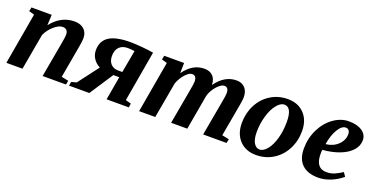

<svg xmlns="http://www.w3.org/2000/svg" viewBox="-24 -958 2828 1454"><g transform="rotate(20 1390.0 -230.5)"><path d="M373 -354Q373 -401.4 328.6 -401.4Q297.9 -401.4 259.3 -367.2Q220.7 -333 202.1 -290L150.4 0H20.5L92.8 -414.6L49.3 -426.8L55.7 -459H218.8L214.8 -373.5Q290.5 -471.2 400.4 -471.2Q448.7 -471.2 477.1 -445.3Q505.4 -419.4 505.4 -372.6Q505.4 -347.2 493.2 -283.2L450.7 -43.9L507.3 -32.2L501 0H312.5L362.3 -277.8Q373 -334.5 373 -354Z M624.5 -321.8Q624.5 -397 679.7 -432.9Q734.9 -468.8 852.5 -468.8Q885.7 -468.8 942.9 -463.9Q1000 -459 1038.1 -452.1L967.3 -43.9L1011.7 -32.2L1007.3 0H828.1L861.3 -189.9H813.5L689 0H525.4L531.2 -31.7L572.3 -43L697.8 -208.5Q663.6 -225.6 644 -255.9Q624.5 -286.1 624.5 -321.8ZM753.9 -323.2Q753.9 -282.2 776.1 -258.5Q798.3 -234.9 834.5 -234.9H869.1L902.3 -415.5Q862.8 -419.9 847.2 -419.9Q803.2 -419.9 778.6 -395Q753.9 -370.1 753.9 -323.2Z M1667 -354Q1667 -401.4 1631.8 -401.4Q1614.7 -401.4 1591.6 -381.8Q1568.4 -362.3 1550 -332Q1531.7 -301.8 1526.9 -274.9L1478.5 0H1348.1L1397.9 -277.8Q1408.7 -334.5 1408.7 -354Q1408.7 -401.4 1372.6 -401.4Q1349.1 -401.4 1319.3 -368.9Q1289.6 -336.4 1272 -290L1220.2 0H1090.3L1162.6 -414.6L1119.1 -426.8L1125.5 -459H1285.6L1284.2 -377Q1319.3 -424.8 1358.9 -448Q1398.4 -471.2 1447.3 -471.2Q1490.7 -471.2 1515.4 -445.6Q1540 -419.9 1540.5 -374.5Q1609.4 -471.2 1705.6 -471.2Q1748.5 -471.2 1773.9 -444.1Q1799.3 -417 1799.3 -368.2Q1799.3 -350.1 1791 -303.7L1744.6 -43.9L1801.3 -32.2L1794.9 0H1606.4L1656.2 -277.8Q1667 -334.5 1667 -354Z M2169.4 -305.2Q2169.4 -422.9 2108.4 -422.9Q2077.6 -422.9 2047.6 -385.7Q2017.6 -348.6 1999.3 -286.1Q1981 -223.6 1981 -155.8Q1981 -99.6 1999 -69.1Q2017.1 -38.6 2045.4 -38.6Q2076.7 -38.6 2106 -74.7Q2135.3 -110.8 2152.3 -172.4Q2169.4 -233.9 2169.4 -305.2ZM2034.2 9.8Q1951.2 9.8 1901.4 -42.5Q1851.6 -94.7 1851.6 -182.6Q1851.6 -261.7 1885.7 -328.1Q1919.9 -394.5 1981.2 -432.9Q2042.5 -471.2 2119.1 -471.2Q2202.1 -471.2 2252 -418.9Q2301.8 -366.7 2301.8 -278.8Q2301.8 -199.7 2267.6 -133.3Q2233.4 -66.9 2172.1 -28.6Q2110.8 9.8 2034.2 9.8Z M2757.8 -371.1Q2757.8 -327.1 2725.6 -290Q2693.4 -252.9 2632.6 -229Q2571.8 -205.1 2494.6 -199.2Q2492.2 -189.5 2492.2 -166Q2492.2 -50.8 2580.6 -50.8Q2616.7 -50.8 2647.5 -64.7Q2678.2 -78.6 2705.1 -96.7L2726.6 -65.9Q2683.6 -29.8 2633.3 -10Q2583 9.8 2536.6 9.8Q2450.2 9.8 2404.8 -33.7Q2359.4 -77.1 2359.4 -161.1Q2359.4 -245.1 2395 -316.9Q2430.7 -388.7 2489.3 -429.9Q2547.9 -471.2 2610.8 -471.2Q2678.2 -471.2 2718 -444.1Q2757.8 -417 2757.8 -371.1ZM2502.4 -248Q2562 -254.4 2600.3 -291.3Q2638.7 -328.1 2638.7 -377.4Q2638.7 -397.9 2628.7 -408.2Q2618.7 -418.5 2605 -418.5Q2571.3 -418.5 2542.2 -368.7Q2513.2 -318.8 2502.4 -248Z"/></g></svg>

Font: Liberation Serif
Style: Bold Italic
Weight: 700
Italic angle: -16.333°
Designer: Steve Matteson
Foundry: Ascender Corporation
Version: Version 2.1.5